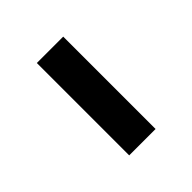

<svg xmlns="http://www.w3.org/2000/svg" viewBox="-102 -673 463 463"><g transform="rotate(-45 130.0 -441.5)"><path d="M85 -284V-599H175V-284Z"/></g></svg>

Font: Noto Sans Hebrew Droid
Style: Regular
Weight: 400
Designer: Monotype Design Team
Foundry: Monotype Imaging Inc.
Version: Version 1.100